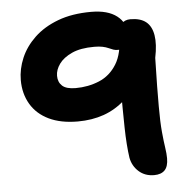

<svg xmlns="http://www.w3.org/2000/svg" viewBox="-52 -761 803 821"><g transform="rotate(-5 350.0 -350.5)"><path d="M577 9Q538 9 511.5 -14.5Q485 -38 478 -74Q470 -128 468.5 -205.5Q467 -283 467 -381L555 -422Q521 -362 478 -323Q435 -284 384 -266Q333 -248 272 -248Q199 -248 148 -272.5Q97 -297 70.5 -342Q44 -387 44 -445Q44 -493 64 -540Q84 -587 124.5 -625.5Q165 -664 226 -687Q287 -710 369 -710Q440 -710 479 -680Q518 -650 518 -598Q518 -576 506 -557Q494 -538 469 -538Q458 -538 449.5 -541Q441 -544 430 -549Q419 -554 404.5 -557Q390 -560 369 -560Q310 -560 273 -543Q236 -526 218 -501Q200 -476 200 -450Q200 -423 217.5 -407Q235 -391 275 -391Q329 -391 376 -410.5Q423 -430 451.5 -476Q480 -522 480 -601Q480 -632 494.5 -648Q509 -664 533 -664Q576 -664 600 -645Q624 -626 630.5 -587Q637 -548 625 -490Q623 -418 622.5 -369Q622 -320 622 -282Q622 -214 626 -172Q630 -130 634 -104Q638 -78 638 -58Q638 -23 622.5 -7Q607 9 577 9Z"/></g></svg>

Font: Shantell Sans Light
Style: Bold
Weight: 700
Version: Version 1.011;[c5ecc13dd]